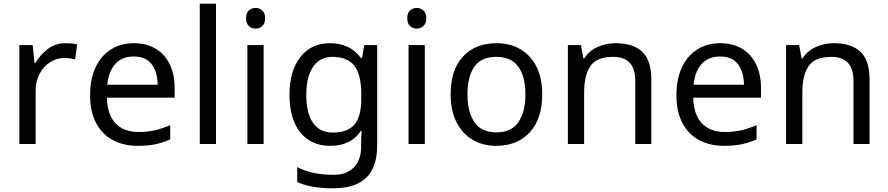

<svg xmlns="http://www.w3.org/2000/svg" viewBox="-20 -780 4811 1040"><path d="M335 -546Q350 -546 367.5 -544.5Q385 -543 398 -540L387 -459Q374 -462 358.5 -464Q343 -466 329 -466Q288 -466 252 -443.5Q216 -421 194.5 -380.5Q173 -340 173 -286V0H85V-536H157L167 -438H171Q197 -482 238 -514Q279 -546 335 -546Z M705 -546Q774 -546 823.5 -516Q873 -486 899.5 -431.5Q926 -377 926 -304V-251H559Q561 -160 605.5 -112.5Q650 -65 730 -65Q781 -65 820.5 -74.5Q860 -84 902 -102V-25Q861 -7 821 1.5Q781 10 726 10Q650 10 591.5 -21Q533 -52 500.5 -113.5Q468 -175 468 -264Q468 -352 497.5 -415Q527 -478 580.5 -512Q634 -546 705 -546ZM704 -474Q641 -474 604.5 -433.5Q568 -393 561 -321H834Q833 -389 802 -431.5Q771 -474 704 -474Z M1150 0H1062V-760H1150Z M1365 -737Q1385 -737 1400.5 -723.5Q1416 -710 1416 -681Q1416 -653 1400.5 -639Q1385 -625 1365 -625Q1343 -625 1328 -639Q1313 -653 1313 -681Q1313 -710 1328 -723.5Q1343 -737 1365 -737ZM1408 -536V0H1320V-536Z M1768 -546Q1821 -546 1863.5 -526Q1906 -506 1936 -465H1941L1953 -536H2023V9Q2023 124 1964.5 182Q1906 240 1783 240Q1665 240 1590 206V125Q1669 167 1788 167Q1857 167 1896.5 126.5Q1936 86 1936 16V-5Q1936 -17 1937 -39.5Q1938 -62 1939 -71H1935Q1881 10 1769 10Q1665 10 1606.5 -63Q1548 -136 1548 -267Q1548 -395 1606.5 -470.5Q1665 -546 1768 -546ZM1780 -472Q1713 -472 1676 -418.5Q1639 -365 1639 -266Q1639 -167 1675.5 -114.5Q1712 -62 1782 -62Q1863 -62 1900 -105.5Q1937 -149 1937 -246V-267Q1937 -377 1899 -424.5Q1861 -472 1780 -472Z M2238 -737Q2258 -737 2273.5 -723.5Q2289 -710 2289 -681Q2289 -653 2273.5 -639Q2258 -625 2238 -625Q2216 -625 2201 -639Q2186 -653 2186 -681Q2186 -710 2201 -723.5Q2216 -737 2238 -737ZM2281 -536V0H2193V-536Z M2917 -269Q2917 -136 2849.5 -63Q2782 10 2667 10Q2596 10 2540.5 -22.5Q2485 -55 2453 -117.5Q2421 -180 2421 -269Q2421 -402 2488 -474Q2555 -546 2670 -546Q2743 -546 2798.5 -513.5Q2854 -481 2885.5 -419.5Q2917 -358 2917 -269ZM2512 -269Q2512 -174 2549.5 -118.5Q2587 -63 2669 -63Q2750 -63 2788 -118.5Q2826 -174 2826 -269Q2826 -364 2788 -418Q2750 -472 2668 -472Q2586 -472 2549 -418Q2512 -364 2512 -269Z M3314 -546Q3410 -546 3459 -499.5Q3508 -453 3508 -349V0H3421V-343Q3421 -472 3301 -472Q3212 -472 3178 -422Q3144 -372 3144 -278V0H3056V-536H3127L3140 -463H3145Q3171 -505 3217 -525.5Q3263 -546 3314 -546Z M3881 -546Q3950 -546 3999.5 -516Q4049 -486 4075.5 -431.5Q4102 -377 4102 -304V-251H3735Q3737 -160 3781.5 -112.5Q3826 -65 3906 -65Q3957 -65 3996.5 -74.5Q4036 -84 4078 -102V-25Q4037 -7 3997 1.5Q3957 10 3902 10Q3826 10 3767.5 -21Q3709 -52 3676.5 -113.5Q3644 -175 3644 -264Q3644 -352 3673.5 -415Q3703 -478 3756.5 -512Q3810 -546 3881 -546ZM3880 -474Q3817 -474 3780.5 -433.5Q3744 -393 3737 -321H4010Q4009 -389 3978 -431.5Q3947 -474 3880 -474Z M4496 -546Q4592 -546 4641 -499.5Q4690 -453 4690 -349V0H4603V-343Q4603 -472 4483 -472Q4394 -472 4360 -422Q4326 -372 4326 -278V0H4238V-536H4309L4322 -463H4327Q4353 -505 4399 -525.5Q4445 -546 4496 -546Z"/></svg>

Font: Noto Sans Gothic
Style: Regular
Weight: 400
Designer: Monotype Design Team
Foundry: Monotype Imaging Inc.
Version: Version 2.001; ttfautohint (v1.8.4.7-5d5b)